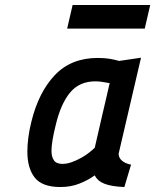

<svg xmlns="http://www.w3.org/2000/svg" viewBox="-20 -742 624 772"><path d="M457 -124Q457 -107 471 -95.5Q485 -84 507 -80L480 10Q429 8 400.5 -3Q372 -14 361 -37Q335 -18 300 -4Q265 10 223 10Q150 10 120 -27.5Q90 -65 90 -133Q90 -159 94 -189.5Q98 -220 106 -252Q135 -371 200.5 -440Q266 -509 373 -509Q401 -509 421.5 -505.5Q442 -502 459 -497L547 -510ZM231 -83Q249 -83 268.5 -90Q288 -97 306 -107Q324 -117 338.5 -128.5Q353 -140 361 -148L392 -283Q400 -315 406.5 -345Q413 -375 421 -408H419Q407 -410 392.5 -412.5Q378 -415 364 -415Q299 -415 261.5 -369.5Q224 -324 204 -239Q196 -207 191.5 -180.5Q187 -154 187 -135Q187 -111 197 -97Q207 -83 231 -83ZM272 -722H584L562 -627H250Z"/></svg>

Font: Panefresco 750wt
Style: Italic
Weight: 750
Foundry: Campivisivi & Chank Co
Version: Version 1.000